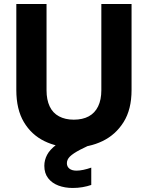

<svg xmlns="http://www.w3.org/2000/svg" viewBox="-20 -720 733 953"><path d="M344 12Q265 12 200.5 -19.5Q136 -51 98.5 -114Q61 -177 61 -273V-700H211V-272Q211 -225 226.5 -192Q242 -159 273 -142.5Q304 -126 346 -126Q390 -126 420.5 -142.5Q451 -159 467 -192Q483 -225 483 -272V-700H633V-273Q633 -177 593.5 -114Q554 -51 488.5 -19.5Q423 12 344 12ZM341 213Q302 213 270 201Q238 189 219 164.5Q200 140 200 103Q200 75 213.5 49Q227 23 260 -2Q293 -27 352 -51L395 -70L427 -1L378 23Q342 42 327 57Q312 72 312 90Q312 107 324.5 117Q337 127 360 127Q375 127 394 123Q413 119 433 112V198Q413 205 389.5 209Q366 213 341 213Z"/></svg>

Font: DM Sans 16pt Black
Style: Regular
Weight: 900
Version: Version 4.004;gftools[0.9.30]